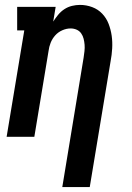

<svg xmlns="http://www.w3.org/2000/svg" viewBox="-20 -558 540 783"><path d="M234 205 321 -323Q323 -336 324.5 -349.5Q326 -363 325 -375.5Q324 -388 321 -400Q318 -412 311 -422Q304 -432 292.5 -437Q281 -442 268 -442Q251 -442 234 -434.5Q217 -427 205 -413.5Q193 -400 186.5 -383.5Q180 -367 178 -350L120 0H7L79 -434H50V-530H207L197 -470Q206 -484 217 -497.5Q228 -511 242.5 -520.5Q257 -530 273.5 -534Q290 -538 306 -538Q332 -538 356 -529Q380 -520 397 -502Q414 -484 423 -460.5Q432 -437 435.5 -412Q439 -387 437.5 -360.5Q436 -334 431 -308L346 205Z"/></svg>

Font: Iosevka Slab Oblique
Style: Bold
Weight: 700
Italic angle: -9°
Monospace: yes
Designer: Belleve Invis
Foundry: Belleve Invis
Version: Version 11.1.1; ttfautohint (v1.8.3)